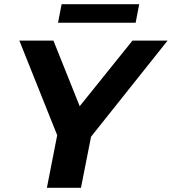

<svg xmlns="http://www.w3.org/2000/svg" viewBox="-20 -893 817 913"><path d="M413 -243 365 0H203L252 -250L72 -700H234L359 -388L610 -700H777ZM273 -873H642L625 -785H256Z"/></svg>

Font: Idrija
Style: Bold Italic
Weight: 700
Italic angle: -11.3°
Designer: Julieta Ulanovsky
Foundry: Julieta Ulanovsky
Version: Version 7.200